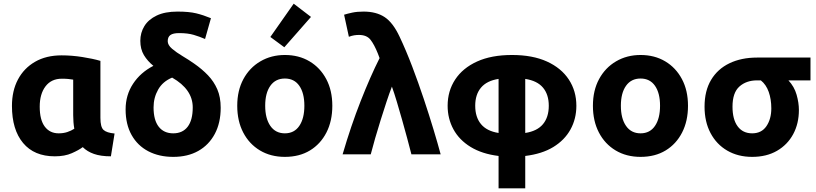

<svg xmlns="http://www.w3.org/2000/svg" viewBox="-20 -839 4437 1044"><path d="M278 11Q166 11 105.5 -61.5Q45 -134 45 -263Q45 -345 77.5 -406.5Q110 -468 170.5 -503Q231 -538 315 -538Q370 -538 427.5 -529Q485 -520 526 -508V-198Q526 -148 543 -132.5Q560 -117 603 -113L583 11Q528 11 491 -2Q454 -15 430 -39Q409 -23 370.5 -6Q332 11 278 11ZM299 -114Q325 -114 346 -121Q367 -128 384 -139Q378 -174 378 -213V-406Q365 -408 352 -409.5Q339 -411 316 -411Q259 -411 227.5 -369.5Q196 -328 196 -259Q196 -187 223.5 -150.5Q251 -114 299 -114Z M922 14Q845 14 786.5 -16.5Q728 -47 695.5 -105Q663 -163 663 -244Q663 -322 703.5 -383.5Q744 -445 814 -481Q782 -507 762.5 -539.5Q743 -572 743 -617Q743 -661 765 -697Q787 -733 832 -754.5Q877 -776 945 -776Q1008 -776 1047 -766.5Q1086 -757 1127 -740L1095 -627Q1065 -640 1033 -649.5Q1001 -659 954 -659Q921 -659 906.5 -648.5Q892 -638 892 -615Q892 -594 915.5 -574Q939 -554 972.5 -534Q1006 -514 1036 -493Q1079 -463 1111 -429.5Q1143 -396 1161.5 -353.5Q1180 -311 1180 -253Q1180 -171 1148 -111Q1116 -51 1058.5 -18.5Q1001 14 922 14ZM922 -114Q973 -114 1000.5 -150Q1028 -186 1028 -255Q1028 -353 916 -417Q865 -396 840 -352Q815 -308 815 -255Q815 -186 843 -150Q871 -114 922 -114Z M1529 14Q1452 14 1393.5 -21Q1335 -56 1302.5 -118.5Q1270 -181 1270 -264Q1270 -347 1303.5 -409Q1337 -471 1396 -505.5Q1455 -540 1529 -540Q1605 -540 1663 -505.5Q1721 -471 1754 -409Q1787 -347 1787 -264Q1787 -181 1755 -118.5Q1723 -56 1665.5 -21Q1608 14 1529 14ZM1529 -114Q1580 -114 1607.5 -154.5Q1635 -195 1635 -264Q1635 -333 1607.5 -372.5Q1580 -412 1529 -412Q1478 -412 1450 -372.5Q1422 -333 1422 -264Q1422 -195 1450 -154.5Q1478 -114 1529 -114ZM1526 -582 1450 -638 1577 -819 1671 -747Z M1843 0Q1888 -154 1941 -289Q1994 -424 2044 -523Q2042 -529 2039.5 -535Q2037 -541 2035 -547Q2015 -597 1994.5 -623Q1974 -649 1932 -649Q1919 -649 1906 -647Q1893 -645 1877 -639L1851 -759Q1870 -765 1896 -770.5Q1922 -776 1957 -776Q2026 -776 2071.5 -746Q2117 -716 2153 -639Q2188 -565 2221.5 -477Q2255 -389 2284.5 -300.5Q2314 -212 2337.5 -134Q2361 -56 2376 0H2217Q2207 -39 2194 -87.5Q2181 -136 2166.5 -187Q2152 -238 2138 -285Q2124 -332 2111 -368Q2097 -332 2081.5 -285Q2066 -238 2050 -187Q2034 -136 2020 -87.5Q2006 -39 1996 0Z M2691 185V9Q2601 -2 2539 -40Q2477 -78 2445.5 -136Q2414 -194 2414 -264Q2414 -344 2455 -406.5Q2496 -469 2574 -504.5Q2652 -540 2764 -540Q2876 -540 2954 -504.5Q3032 -469 3073 -406.5Q3114 -344 3114 -264Q3114 -193 3082 -135Q3050 -77 2988.5 -39.5Q2927 -2 2836 9V185ZM2691 -116V-410Q2627 -400 2595.5 -362.5Q2564 -325 2564 -264Q2564 -202 2595.5 -164Q2627 -126 2691 -116ZM2836 -116Q2901 -126 2932.5 -164Q2964 -202 2964 -264Q2964 -325 2932.5 -362.5Q2901 -400 2836 -410Z M3463 14Q3386 14 3327.5 -21Q3269 -56 3236.5 -118.5Q3204 -181 3204 -264Q3204 -347 3237.5 -409Q3271 -471 3330 -505.5Q3389 -540 3463 -540Q3539 -540 3597 -505.5Q3655 -471 3688 -409Q3721 -347 3721 -264Q3721 -181 3689 -118.5Q3657 -56 3599.5 -21Q3542 14 3463 14ZM3463 -114Q3514 -114 3541.5 -154.5Q3569 -195 3569 -264Q3569 -333 3541.5 -372.5Q3514 -412 3463 -412Q3412 -412 3384 -372.5Q3356 -333 3356 -264Q3356 -195 3384 -154.5Q3412 -114 3463 -114Z M4070 14Q3993 14 3934.5 -20Q3876 -54 3843.5 -115.5Q3811 -177 3811 -259Q3811 -345 3846.5 -404.5Q3882 -464 3946.5 -495Q4011 -526 4097 -526H4387V-402H4267Q4299 -368 4311.5 -324Q4324 -280 4324 -241Q4324 -167 4293 -109.5Q4262 -52 4205 -19Q4148 14 4070 14ZM4070 -114Q4121 -114 4147.5 -153Q4174 -192 4174 -250Q4174 -299 4160 -339Q4146 -379 4117 -402H4097Q4038 -402 4000.5 -368.5Q3963 -335 3963 -259Q3963 -190 3991 -152Q4019 -114 4070 -114Z"/></svg>

Font: Ubuntu Sans ExtraBold
Style: Regular
Weight: 800
Designer: Dalton Maag Ltd
Foundry: Dalton Maag Ltd
Version: Version 1.006; ttfautohint (v1.8.4.7-5d5b)